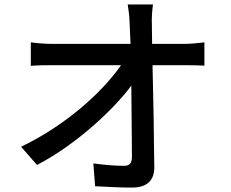

<svg xmlns="http://www.w3.org/2000/svg" viewBox="-20 -811 1040 866"><path d="M670 -791Q667 -769 665.5 -745.5Q664 -722 665 -700Q665 -666 666 -619Q667 -572 668 -515.5Q669 -459 670.5 -398.5Q672 -338 673 -277.5Q674 -217 674.5 -160Q675 -103 676 -55Q676 -12 651 11.5Q626 35 575 35Q534 35 491.5 33Q449 31 409 29L401 -74Q436 -69 473.5 -66Q511 -63 538 -63Q559 -63 567 -73Q575 -83 575 -103Q575 -139 574.5 -187Q574 -235 573.5 -290.5Q573 -346 572.5 -403.5Q572 -461 571 -516Q570 -571 568.5 -618.5Q567 -666 565 -700Q564 -730 561.5 -752Q559 -774 556 -791ZM119 -620Q140 -617 167.5 -615Q195 -613 219 -613Q232 -613 267.5 -613Q303 -613 353 -613Q403 -613 460.5 -613Q518 -613 575 -613Q632 -613 681 -613Q730 -613 764.5 -613Q799 -613 809 -613Q831 -613 859 -615.5Q887 -618 902 -620V-515Q882 -516 857.5 -516.5Q833 -517 814 -517Q804 -517 770 -517Q736 -517 686 -517Q636 -517 578 -517Q520 -517 461.5 -517Q403 -517 352.5 -517Q302 -517 267 -517Q232 -517 221 -517Q195 -517 169 -516.5Q143 -516 119 -514ZM75 -149Q154 -187 226 -235Q298 -283 358.5 -335.5Q419 -388 465 -440Q511 -492 539 -537H590L591 -452Q562 -407 514.5 -355Q467 -303 408 -250.5Q349 -198 282.5 -150.5Q216 -103 147 -67Z"/></svg>

Font: Noto Sans SC Medium
Style: Regular
Weight: 500
Designer: Ryoko NISHIZUKA  (kana, bopomofo & ideographs); Paul D. Hunt (Latin, Greek & Cyrillic); Sandoll Communications , Soo-you
Foundry: Adobe
Version: Version 2.004-H2;hotconv 1.0.118;makeotfexe 2.5.65603